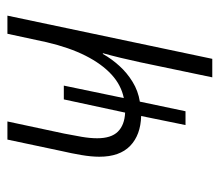

<svg xmlns="http://www.w3.org/2000/svg" viewBox="-56 -514 570 497"><g transform="rotate(-90 228.5 -265.0)"><path d="M277.3 0 316.4 -187Q322.3 -214.4 327.9 -237.5Q333.5 -260.7 339.8 -283.2H337.9Q325.2 -260.7 307.1 -240.7Q289.1 -220.7 265.6 -206.3Q242.2 -191.9 214.4 -187.5L189.5 -69.3H153.8L177.2 -184.1Q127.9 -185.5 99.9 -212.6Q71.8 -239.7 71.8 -292.5Q71.8 -313 76.2 -338.9Q80.6 -364.7 86.4 -389.6L116.2 -530.3H163.1L131.8 -383.8Q127 -359.9 123.3 -337.9Q119.6 -315.9 119.6 -297.9Q119.6 -261.7 136.7 -244.4Q153.8 -227.1 186 -225.6L220.2 -384.3H255.9L223.6 -229Q257.3 -235.8 284.7 -261Q312 -286.1 333.3 -328.1Q354.5 -370.1 368.2 -428.7L390.1 -530.3H437L325.2 0Z"/></g></svg>

Font: Open Sans SemiCondensed Light
Style: Italic
Weight: 300
Width: 4
Italic angle: -12°
Designer: Monotype Design Team
Foundry: Monotype Imaging Inc.
Version: Version 3.000